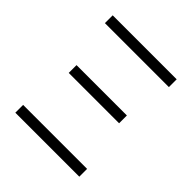

<svg xmlns="http://www.w3.org/2000/svg" viewBox="-188 -838 976 976"><g transform="rotate(45 300.0 -350.0)"><path d="M70 0H530V-56H70ZM119 -335H481V-391H119ZM70 -644H530V-700H70Z"/></g></svg>

Font: CommitMonoV143 ExtLt
Style: Regular
Weight: 200
Monospace: yes
Designer: Eigil Nikolajsen
Foundry: Eigil Nikolajsen
Version: Version 1.143